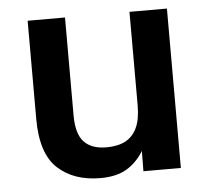

<svg xmlns="http://www.w3.org/2000/svg" viewBox="-43 -561 677 618"><g transform="rotate(-5 295.0 -252.5)"><path d="M397 -515H518V0H397L397.7 -65.3Q375 -28.7 342 -9.3Q309 10 257.7 10Q171.7 10 119.8 -38Q68 -86 68 -197.7V-515H188.7L188.7 -198Q188.7 -139 213 -113Q237.3 -87 285.3 -87Q322.7 -87 347.2 -100.2Q371.7 -113.3 384.3 -140.8Q397 -168.3 397 -212.3Z"/></g></svg>

Font: 42dot Sans Light
Style: Regular
Weight: 300
Designer: 42dot
Version: Version 1.000